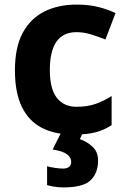

<svg xmlns="http://www.w3.org/2000/svg" viewBox="-20 -576 554 836"><path d="M300 10Q219 10 162 -19.5Q105 -49 75 -111Q45 -173 45 -270Q45 -370 79 -433Q113 -496 173.5 -526Q234 -556 313 -556Q369 -556 410.5 -545Q452 -534 483 -519L439 -404Q404 -418 373.5 -427Q343 -436 313 -436Q197 -436 197 -271Q197 -189 227.5 -150Q258 -111 313 -111Q360 -111 396 -123.5Q432 -136 466 -158V-31Q432 -9 394.5 0.5Q357 10 300 10ZM407 122Q407 178 374.5 209Q342 240 256 240Q234 240 216.5 237Q199 234 185 230V148Q199 152 219.5 155Q240 158 255 158Q269 158 279.5 151.5Q290 145 290 128Q290 110 272 96Q254 82 209 75L247 0H341L328 30Q358 40 382.5 62.5Q407 85 407 122Z"/></svg>

Font: Noto Naskh Arabic
Style: Regular
Weight: 400
Designer: Monotype Design Team, David Williams, Mohamad Dakak and Nizar Qandah
Foundry: Monotype Imaging Inc.
Version: Version 2.013